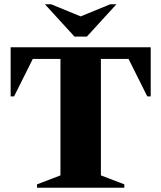

<svg xmlns="http://www.w3.org/2000/svg" viewBox="-20 -882 758 902"><path d="M154 0V-16L264 -58V-605H134L46 -429H30V-660H688V-429H672L584 -605H454V-58L564 -16V0ZM330 -710 191 -862H220L359 -805L498 -862H527L388 -710Z"/></svg>

Font: Spectral SC ExtraBold
Style: Regular
Weight: 800
Designer: Jean-Baptiste Levee
Foundry: Production Type
Version: Version 2.001